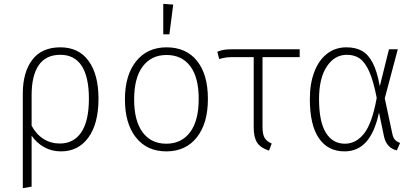

<svg xmlns="http://www.w3.org/2000/svg" viewBox="-20 -779 2167 1002"><path d="M494 -264Q494 -134 441.5 -61.5Q389 11 298 11Q250 11 210.5 -11Q171 -33 145 -71V195L99 203V-290Q99 -402 148.5 -467Q198 -532 295 -532Q391 -532 442.5 -461Q494 -390 494 -264ZM444 -264Q444 -377 406.5 -435Q369 -493 295 -493Q219 -493 182 -438.5Q145 -384 145 -283V-123Q169 -78 207 -54Q245 -30 292 -30Q365 -30 404.5 -89Q444 -148 444 -264Z M1065 -263Q1065 -135 1007 -62Q949 11 848 11Q747 11 689.5 -61.5Q632 -134 632 -260Q632 -387 690.5 -459.5Q749 -532 849 -532Q951 -532 1008 -461.5Q1065 -391 1065 -263ZM680 -260Q680 -149 724 -89Q768 -29 848 -29Q927 -29 972 -89Q1017 -149 1017 -263Q1017 -375 973 -433.5Q929 -492 849 -492Q770 -492 725 -432.5Q680 -373 680 -260ZM884 -755 864 -600H832V-759Z M1350 -481V-118Q1350 -78 1361 -59.5Q1372 -41 1398 -30L1384 7Q1340 -7 1322 -34.5Q1304 -62 1304 -115V-481H1204Q1175 -481 1160.5 -479Q1146 -477 1124 -471L1114 -509Q1134 -517 1152 -519.5Q1170 -522 1199 -522H1544V-481Z M1962 -329 2010 -522H2056L1988 -266L2027 -83Q2031 -61 2041 -50Q2051 -39 2068 -33L2051 6Q1997 -7 1984 -67L1958 -192Q1936 -89 1891.5 -39Q1847 11 1778 11Q1691 11 1644 -58Q1597 -127 1597 -262Q1597 -342 1620 -403Q1643 -464 1686 -498Q1729 -532 1788 -532Q1836 -532 1869 -513.5Q1902 -495 1925 -451Q1948 -407 1962 -329ZM1645 -262Q1645 -144 1680.5 -86.5Q1716 -29 1780 -29Q1838 -29 1880 -82Q1922 -135 1946 -268Q1929 -356 1907.5 -404.5Q1886 -453 1858.5 -473Q1831 -493 1790 -493Q1726 -493 1685.5 -432Q1645 -371 1645 -262Z"/></svg>

Font: FiraGO ExtraLight
Style: Regular
Weight: 200
Designer: bBox Type
Foundry: bBox Type GmbH
Version: Version 1.001